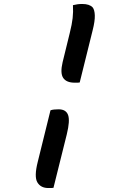

<svg xmlns="http://www.w3.org/2000/svg" viewBox="-20 -784 640 966"><path d="M347 -758Q359 -761 370 -762.5Q381 -764 394 -764Q430 -764 446 -747Q456 -735 457 -706.5Q458 -678 446 -631L381 -369Q377 -368 370.5 -368Q364 -368 356 -368Q314 -368 298 -392Q282 -416 295 -471L331 -618Q342 -662 345.5 -693Q349 -724 347 -758ZM234 -229Q242 -232 253 -233Q264 -234 275 -234Q312 -234 322.5 -205.5Q333 -177 316 -108L249 161Q245 162 238 162Q231 162 223 162Q185 162 168 133.5Q151 105 170 30Z"/></svg>

Font: Recursive Mn Csl St Med
Style: Italic
Weight: 500
Italic angle: -15°
Monospace: yes
Version: Version 1.079;hotconv 1.0.112;makeotfexe 2.5.65598; ttfautoh